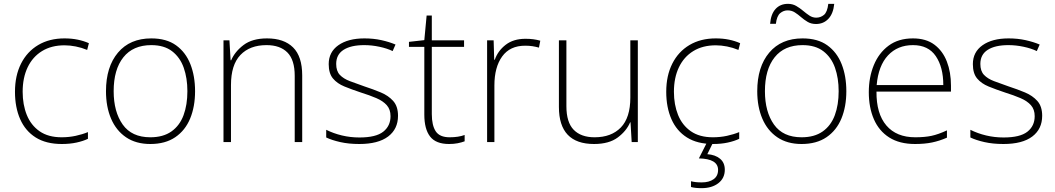

<svg xmlns="http://www.w3.org/2000/svg" viewBox="-20 -833 5494 1000"><path d="M302 -83Q220 -83 166 -117Q112 -151 85 -212.5Q58 -274 58 -355Q58 -439 89.5 -501.5Q121 -564 179 -598.5Q237 -633 316 -633Q353 -633 384.5 -626.5Q416 -620 443 -608L434 -573Q405 -585 374.5 -591Q344 -597 316 -597Q248 -597 199 -567Q150 -537 124 -482.5Q98 -428 98 -355Q98 -288 119.5 -234.5Q141 -181 186 -149.5Q231 -118 301 -118Q339 -118 374 -125.5Q409 -133 438 -145V-110Q413 -98 378.5 -90.5Q344 -83 302 -83Z M996 -358Q996 -278 970.5 -216Q945 -154 893 -118.5Q841 -83 763 -83Q688 -83 636.5 -118Q585 -153 558.5 -215Q532 -277 532 -358Q532 -485 594.5 -559Q657 -633 768 -633Q847 -633 897 -597Q947 -561 971.5 -499Q996 -437 996 -358ZM572 -358Q572 -251 619 -184.5Q666 -118 763 -118Q830 -118 873 -148.5Q916 -179 936 -233Q956 -287 956 -358Q956 -426 937 -480Q918 -534 876.5 -566Q835 -598 768 -598Q673 -598 622.5 -534.5Q572 -471 572 -358Z M1371 -633Q1459 -633 1506.5 -586Q1554 -539 1554 -440V-93H1515V-438Q1515 -521 1477 -559.5Q1439 -598 1368 -598Q1281 -598 1232 -546.5Q1183 -495 1183 -390V-93H1144V-623H1175L1181 -519H1184Q1203 -564 1248.5 -598.5Q1294 -633 1371 -633Z M2053 -230Q2053 -161 2001.5 -122Q1950 -83 1851 -83Q1796 -83 1752 -93Q1708 -103 1679 -117V-157Q1717 -138 1761 -127.5Q1805 -117 1852 -117Q1938 -117 1976 -147Q2014 -177 2014 -228Q2014 -263 1994.5 -285Q1975 -307 1940 -322Q1905 -337 1860 -351Q1812 -367 1774 -382.5Q1736 -398 1714 -424.5Q1692 -451 1692 -499Q1692 -562 1742.5 -597.5Q1793 -633 1878 -633Q1925 -633 1966 -624Q2007 -615 2040 -601L2025 -567Q1996 -581 1956 -589.5Q1916 -598 1877 -598Q1808 -598 1769.5 -573.5Q1731 -549 1731 -500Q1731 -463 1750 -443Q1769 -423 1802 -410.5Q1835 -398 1878 -383Q1924 -368 1963.5 -351.5Q2003 -335 2028 -307Q2053 -279 2053 -230Z M2322 -118Q2345 -118 2364.5 -121Q2384 -124 2400 -130V-97Q2384 -91 2364 -87Q2344 -83 2319 -83Q2250 -83 2220 -122Q2190 -161 2190 -236V-589H2110V-615L2190 -624L2202 -752H2229V-623H2397V-589H2229V-239Q2229 -180 2249.5 -149Q2270 -118 2322 -118Z M2717 -631Q2739 -631 2758 -628.5Q2777 -626 2794 -621L2787 -585Q2769 -590 2752.5 -592.5Q2736 -595 2715 -595Q2636 -595 2595.5 -539Q2555 -483 2555 -388V-93H2517V-623H2551L2554 -522H2557Q2573 -568 2613.5 -599.5Q2654 -631 2717 -631Z M3302 -623V-93H3270L3264 -196H3262Q3243 -151 3197.5 -117Q3152 -83 3074 -83Q2891 -83 2891 -276V-623H2930V-280Q2930 -196 2968 -157Q3006 -118 3077 -118Q3164 -118 3213.5 -169Q3263 -220 3263 -325V-623Z M3694 -83Q3612 -83 3558 -117Q3504 -151 3477 -212.5Q3450 -274 3450 -355Q3450 -439 3481.5 -501.5Q3513 -564 3571 -598.5Q3629 -633 3708 -633Q3745 -633 3776.5 -626.5Q3808 -620 3835 -608L3826 -573Q3797 -585 3766.5 -591Q3736 -597 3708 -597Q3640 -597 3591 -567Q3542 -537 3516 -482.5Q3490 -428 3490 -355Q3490 -288 3511.5 -234.5Q3533 -181 3578 -149.5Q3623 -118 3693 -118Q3731 -118 3766 -125.5Q3801 -133 3830 -145V-110Q3805 -98 3770.5 -90.5Q3736 -83 3694 -83ZM3755 51Q3755 95 3721.5 121Q3688 147 3634 147Q3600 147 3579 141V111Q3591 114 3604 115.5Q3617 117 3635 117Q3673 117 3696.5 100.5Q3720 84 3720 52Q3720 -6 3620 -8L3663 -93H3695L3664 -30Q3705 -27 3730 -6.5Q3755 14 3755 51Z M4388 -358Q4388 -278 4362.5 -216Q4337 -154 4285 -118.5Q4233 -83 4155 -83Q4080 -83 4028.5 -118Q3977 -153 3950.5 -215Q3924 -277 3924 -358Q3924 -485 3986.5 -559Q4049 -633 4160 -633Q4239 -633 4289 -597Q4339 -561 4363.5 -499Q4388 -437 4388 -358ZM3964 -358Q3964 -251 4011 -184.5Q4058 -118 4155 -118Q4222 -118 4265 -148.5Q4308 -179 4328 -233Q4348 -287 4348 -358Q4348 -426 4329 -480Q4310 -534 4268.5 -566Q4227 -598 4160 -598Q4065 -598 4014.5 -534.5Q3964 -471 3964 -358ZM3991 -709Q3995 -760 4019.5 -786.5Q4044 -813 4084 -813Q4108 -813 4127 -802Q4146 -791 4162.5 -777Q4179 -763 4195.5 -752Q4212 -741 4231 -741Q4254 -741 4271.5 -755.5Q4289 -770 4294 -813H4325Q4320 -762 4294.5 -735Q4269 -708 4230 -708Q4205 -708 4186.5 -719Q4168 -730 4152 -744Q4136 -758 4119.5 -768.5Q4103 -779 4082 -779Q4061 -779 4043.5 -764.5Q4026 -750 4021 -709Z M4735 -633Q4803 -633 4846.5 -600.5Q4890 -568 4911.5 -512.5Q4933 -457 4933 -387V-356H4545Q4544 -241 4596.5 -179.5Q4649 -118 4747 -118Q4796 -118 4831.5 -125.5Q4867 -133 4912 -154V-116Q4873 -99 4834.5 -91Q4796 -83 4746 -83Q4665 -83 4611.5 -117Q4558 -151 4531.5 -212Q4505 -273 4505 -353Q4505 -430 4531 -493.5Q4557 -557 4608 -595Q4659 -633 4735 -633ZM4735 -598Q4655 -598 4605 -544.5Q4555 -491 4546 -390H4893Q4893 -483 4854 -540.5Q4815 -598 4735 -598Z M5408 -230Q5408 -161 5356.5 -122Q5305 -83 5206 -83Q5151 -83 5107 -93Q5063 -103 5034 -117V-157Q5072 -138 5116 -127.5Q5160 -117 5207 -117Q5293 -117 5331 -147Q5369 -177 5369 -228Q5369 -263 5349.5 -285Q5330 -307 5295 -322Q5260 -337 5215 -351Q5167 -367 5129 -382.5Q5091 -398 5069 -424.5Q5047 -451 5047 -499Q5047 -562 5097.5 -597.5Q5148 -633 5233 -633Q5280 -633 5321 -624Q5362 -615 5395 -601L5380 -567Q5351 -581 5311 -589.5Q5271 -598 5232 -598Q5163 -598 5124.5 -573.5Q5086 -549 5086 -500Q5086 -463 5105 -443Q5124 -423 5157 -410.5Q5190 -398 5233 -383Q5279 -368 5318.5 -351.5Q5358 -335 5383 -307Q5408 -279 5408 -230Z"/></svg>

Font: Noto Sans Kannada UI ExtraLight
Style: Regular
Weight: 200
Designer: Jelle Bosma - Monotype Design Team
Foundry: Monotype Imaging Inc.
Version: Version 2.005; ttfautohint (v1.8.4.7-5d5b)